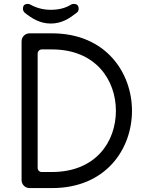

<svg xmlns="http://www.w3.org/2000/svg" viewBox="-20 -969 756 979"><path d="M131 -799C108 -799 90 -781 90 -758V-51C90 -28 108 -10 131 -10H245C521 -10 653 -210 653 -404C653 -597 521 -799 245 -799ZM245 -717C469 -717 571 -560 571 -404C571 -247 469 -92 245 -92H192C181 -92 172 -101 172 -112V-696C172 -707 181 -717 193 -717ZM343 -946C315 -928 280 -919 239 -919C201 -919 166 -928 134 -946C131 -948 127 -949 122 -949C105 -949 97 -941 97 -924C97 -917 100 -910 106 -904C143 -875 183 -849 239 -849C295 -849 334 -875 371 -904C378 -909 381 -915 381 -924C381 -941 373 -949 356 -949C351 -949 347 -948 343 -946Z"/></svg>

Font: Fabada
Style: Regular
Weight: 400
Designer: deFharo
Foundry: deFharo.com
Version: Version 4.000 2011 initial release